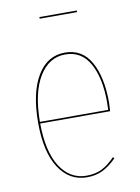

<svg xmlns="http://www.w3.org/2000/svg" viewBox="-81 -750 593 814"><g transform="rotate(-10 215.5 -343.0)"><path d="M372 -250H71Q72 -128 114 -63Q156 2 227 2Q265 2 293 -12Q321 -26 350 -56L355 -50Q325 -20 295.5 -5.5Q266 9 228 9Q152 9 107.5 -59.5Q63 -128 63 -254Q63 -383 106.5 -455.5Q150 -528 226 -528Q300 -528 337 -462.5Q374 -397 374 -287Q374 -276 372 -250ZM366 -289Q366 -394 331 -457Q296 -520 226 -520Q156 -520 114 -451.5Q72 -383 71 -257H365Q366 -269 366 -289ZM146 -688V-695H307V-688Z"/></g></svg>

Font: Fira Sans Compressed Eight
Style: Regular
Weight: 100
Width: 1
Designer: bBox Type GmbH & Carrois Corporate GbR & Edenspiekermann AG
Foundry: bBox Type GmbH & Carrois Corporate GbR & Edenspiekermann AG
Version: Version 4.301